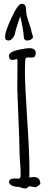

<svg xmlns="http://www.w3.org/2000/svg" viewBox="-20 -1019 273 1041"><path d="M129.9 -799.3C148.9 -802.2 158.7 -809.1 158.7 -820.8C158.7 -824.2 156.7 -827.6 154.8 -832.5C147 -865.7 143.1 -879.4 137.2 -894.5C127 -923.8 121.1 -944.8 121.1 -969.2C121.1 -988.8 112.8 -998.5 97.2 -998.5C84 -998.5 65.9 -973.1 42 -921.9C20 -874 7.8 -840.3 7.8 -821.3C6.8 -814.5 7.3 -807.6 12.7 -803.2C20.5 -798.8 28.8 -798.3 36.6 -801.8C47.9 -807.6 55.2 -819.3 60.1 -833C61 -840.8 65.9 -858.4 74.2 -885.3C79.6 -902.3 84.5 -916.5 89.8 -930.7C100.6 -885.7 107.4 -847.2 109.9 -811.5C113.3 -802.2 120.1 -798.3 129.9 -799.3ZM198.7 -20.5C198.7 -46.4 187 -59.1 163.1 -59.1L138.7 -57.1L139.6 -97.2C139.6 -159.7 135.3 -253.4 127 -377.4C119.1 -501.5 115.2 -584 115.2 -626C115.2 -667.5 116.2 -691.4 118.2 -699.2C119.6 -705.1 123.5 -707.5 128.9 -707.5L152.3 -707C167 -707 173.8 -715.3 173.8 -731.9C173.8 -749.5 161.6 -757.8 138.7 -757.8C127.4 -757.8 106.4 -754.9 78.6 -748.5C47.9 -742.2 28.3 -730 28.3 -716.8C28.3 -701.2 35.2 -693.8 49.8 -693.8L73.7 -699.2C74.7 -690.4 74.7 -676.8 74.7 -653.8L73.7 -539.1C74.7 -505.4 76.7 -450.2 80.1 -373C83.5 -295.9 85 -244.6 85.4 -217.8C85.4 -191.4 86.9 -163.6 88.9 -136.7C91.3 -109.9 92.3 -87.4 91.8 -69.3C91.3 -57.1 87.9 -50.3 81.5 -50.3L60.1 -51.3C39.1 -51.3 28.3 -43.9 28.3 -29.3C35.2 -13.2 55.2 -5.4 87.9 -4.9C94.7 0 106 2.9 123.5 2.9C130.4 -4.4 136.7 -8.3 141.6 -8.8L175.3 -3.4Z"/></svg>

Font: Amatic Mod Bold ONEptTWO
Style: Bold
Weight: 700
Designer: David Occhino Design
Foundry: David Occhino Design
Version: Version 1.2